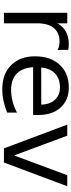

<svg xmlns="http://www.w3.org/2000/svg" viewBox="502 -1102 614 1658"><g transform="rotate(90 809.0 -273.0)"><path d="M411.1 -462.9Q396 -471.7 378.2 -475.8Q360.4 -480 338.9 -480Q262.7 -480 221.9 -430.4Q181.2 -380.9 181.2 -288.1V0H90.8V-546.9H181.2V-461.9Q209.5 -511.7 254.9 -535.9Q300.3 -560.1 365.2 -560.1Q374.5 -560.1 385.7 -558.8Q397 -557.6 410.6 -555.2Z M973.1 -295.9V-252H560.1Q565.9 -159.2 616 -110.6Q666 -62 755.4 -62Q807.1 -62 855.7 -74.7Q904.3 -87.4 952.1 -112.8V-27.8Q903.8 -7.3 853 3.4Q802.2 14.2 750 14.2Q619.1 14.2 542.7 -62Q466.3 -138.2 466.3 -268.1Q466.3 -402.3 538.8 -481.2Q611.3 -560.1 734.4 -560.1Q844.7 -560.1 908.9 -489Q973.1 -418 973.1 -295.9ZM883.3 -322.3Q882.3 -396 842 -439.9Q801.8 -483.9 735.4 -483.9Q660.2 -483.9 615 -441.4Q569.8 -398.9 563 -321.8Z M1056.2 -546.9H1151.4L1322.3 -87.9L1493.2 -546.9H1588.4L1383.3 0H1261.2Z"/></g></svg>

Font: Pangururan
Style: Regular
Weight: 400
Designer: Uli Kozok
Foundry: Michael Everson and Uli Kozok
Version: Version 1.005